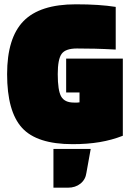

<svg xmlns="http://www.w3.org/2000/svg" viewBox="-20 -657 610 891"><path d="M349 -228H287V-385H550V-27Q499 -7 442.5 2.5Q386 12 317 12Q151 12 82 -64Q13 -140 13 -313Q13 -481 89 -559Q165 -637 332 -637Q388 -637 433.5 -634Q479 -631 517 -625V-427Q462 -430 420.5 -431Q379 -432 337 -432Q284 -432 266 -407Q248 -382 248 -313Q248 -237 264 -209Q280 -181 323 -181Q333 -181 338.5 -181Q344 -181 349 -182ZM401 34 381 145Q377 176 353.5 195Q330 214 295 214H228V34Z"/></svg>

Font: Blinker Black
Style: Regular
Weight: 900
Designer: Juergen Huber
Foundry: supertype
Version: Version 1.017;hotconv 1.0.117;makeotfexe 2.5.65602